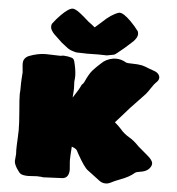

<svg xmlns="http://www.w3.org/2000/svg" viewBox="-62 -985 991 1072"><g transform="rotate(5 434.0 -448.5)"><path d="M570.8 29.3Q548.8 29.3 533.2 16.6Q514.6 2 495.1 -12.2Q480.5 -22.5 465.8 -34.2Q444.8 -47.9 403.8 -121.6Q399.4 -129.9 394.3 -139.6Q389.2 -149.4 369.6 -156.7L363.8 -159.2Q359.9 -103 359.9 -85.9Q359.9 -71.3 361.6 -57.1Q363.3 -43 363.8 -28.3Q362.3 16.6 328.1 20.5Q238.3 25.4 219.7 25.4Q214.8 25.4 211.4 23.9Q194.8 22.5 183.6 22.5Q171.9 22.5 160.6 23.9Q145 25.4 133.8 25.4Q121.1 25.4 106.4 22.5Q89.4 19 80.1 3.9Q54.2 -29.8 54.2 -51.8Q57.6 -87.4 57.6 -90.8Q57.6 -97.2 57.1 -102.8Q56.6 -108.4 56.6 -113.8Q56.6 -137.7 59.1 -182.1Q60.5 -211.9 60.5 -225.6Q60.5 -263.7 54.7 -332Q48.8 -397 48.8 -425.8Q48.8 -437.5 50.3 -449.2Q50.3 -494.6 51.8 -513.2Q54.2 -542 54.2 -547.9Q53.7 -559.1 52.2 -570.3Q50.3 -585 50.3 -599.6Q50.8 -627.9 79.6 -641.6Q129.9 -661.1 174.3 -661.1Q195.3 -661.1 257.3 -658.7Q266.6 -661.1 275.9 -661.1Q302.2 -659.7 320.8 -653.3Q331.5 -649.4 335.4 -636.7Q347.2 -592.8 348.6 -556.6Q348.6 -539.6 346.2 -522L347.7 -484.4Q347.7 -469.2 345.2 -442.9L344.7 -432.6Q377.9 -481.9 388.7 -507.8Q397.5 -514.6 402.3 -524.9Q423.8 -573.2 442.9 -594Q461.9 -614.7 483.9 -634.3Q511.2 -662.6 552.7 -668.9Q560.5 -669.9 567.9 -669.9Q597.2 -669.9 624 -653.8Q630.4 -649.9 663.6 -649.9Q689.5 -649.9 713.9 -645.5Q733.9 -640.6 752.9 -631.8Q768.1 -625.5 784.2 -620.6Q808.6 -612.8 815.4 -593.8Q816.9 -588.9 816.9 -585Q816.9 -570.3 801.3 -556.6Q793 -549.8 775.9 -523.9Q764.2 -504.9 749.5 -487.3Q729 -464.8 708 -443.6Q687 -422.4 667.5 -400.9Q653.3 -384.3 638.7 -368.2Q614.7 -341.8 591.8 -315.4Q610.4 -300.3 627.9 -281.2Q647.9 -256.3 680.2 -237.8Q706.1 -223.1 734.4 -192.9Q754.9 -174.8 786.9 -148.4Q818.8 -122.1 818.8 -104Q818.8 -98.1 816.4 -91.3Q802.7 -60.1 761.7 -53.7Q735.4 -50.3 727.5 -43.9Q701.2 -19.5 646.5 0.5Q619.1 10.7 594.7 23.4Q583.5 29.3 570.8 29.3ZM514.2 -683.6 465.3 -684.6Q439 -683.6 406.2 -683.6L347.2 -685.1Q339.4 -685.1 331.1 -688.5Q310.1 -693.4 294.4 -704.1Q294.4 -705.1 258.3 -731.9L212.4 -775.4Q190.4 -798.3 190.4 -816.4Q190.4 -823.7 193.4 -832.5Q213.9 -860.4 238.3 -884.8Q280.8 -927.2 302.7 -927.2Q319.8 -925.8 347.2 -903.8Q363.3 -891.6 397 -861.3Q414.1 -849.6 433.1 -833.5Q469.7 -865.2 471.2 -867.2Q518.6 -913.1 560.5 -926.8L565.4 -927.2Q587.4 -927.2 629.9 -884.8Q654.3 -860.4 674.8 -832.5Q677.7 -823.7 677.7 -816.4Q677.7 -798.3 655.8 -775.4Q605.5 -728.5 573.2 -704.1Q561.5 -692.9 550.5 -690.4Q539.6 -688 514.2 -683.6Z"/></g></svg>

Font: Kaph
Style: Regular
Weight: 400
Designer: GGBotNet
Foundry: f0n7.com
Version: 1.10